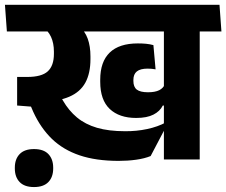

<svg xmlns="http://www.w3.org/2000/svg" viewBox="-42 -661 938 796"><path d="M786 -568H637.5V0H786ZM607 -530.5H876L868 -641H599ZM-13.5 -530.5H826L818 -641H-21.5ZM333 -427Q333 -469 321.8 -500.2Q310.5 -531.5 286.5 -552H131Q157.5 -534.5 169.5 -508.2Q181.5 -482 181.5 -447V-438Q181.5 -388.5 156 -365.2Q130.5 -342 71 -342H29L84.5 -236.5L127 -238Q200 -240.5 245.2 -260Q290.5 -279.5 311.8 -318.2Q333 -357 333 -416ZM582.5 -14 645.5 -134V-153.5Q612.5 -135.5 568 -126Q523.5 -116.5 476 -117Q409 -117 360.2 -131.2Q311.5 -145.5 277.2 -174Q243 -202.5 219 -244L204.5 -269L29 -342V-223.5L86.5 -219L96 -197Q126.5 -130.5 173.2 -85.2Q220 -40 288 -17Q356 6 450 6Q488 6 522.2 1.2Q556.5 -3.5 582.5 -14ZM522.5 -172Q567 -172 594 -185.8Q621 -199.5 633 -223.5H648L642 -312.5Q635 -295.5 618 -287Q601 -278.5 571.5 -278.5Q539.5 -278.5 525.2 -289.5Q511 -300.5 511 -325.5V-329.5Q511 -353.5 525.5 -365Q540 -376.5 570 -376.5Q578.5 -376.5 586.5 -375.8Q594.5 -375 603 -373.5L594 -474Q579 -478 563.8 -479.5Q548.5 -481 529.5 -481Q452 -481 412.8 -443Q373.5 -405 373.5 -330.5V-322Q373.5 -246.5 413 -209.2Q452.5 -172 522.5 -172ZM99 114.5Q138.5 114.5 158.5 93.8Q178.5 73 178.5 37.5Q178.5 37 178.5 35.8Q178.5 34.5 178.5 34Q178.5 -1 158.8 -22Q139 -43 99 -43Q59.5 -43 39.5 -22.2Q19.5 -1.5 19.5 34Q19.5 34.5 19.5 35.8Q19.5 37 19.5 37.5Q19.5 73 39.5 93.8Q59.5 114.5 99 114.5Z"/></svg>

Font: Anek Devanagari
Style: Bold
Weight: 700
Designer: Kailash Malviya (Devanagari) & Yesha Goshar (Latin)
Foundry: Ek Type
Version: Version 1.003